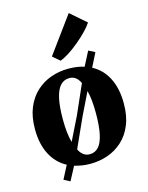

<svg xmlns="http://www.w3.org/2000/svg" viewBox="-136 -947 856 1110"><g transform="rotate(-15 291.5 -392.0)"><path d="M144.5 79.5 107.5 60 148.5 -19Q89 -50.5 56.5 -113.2Q24 -176 24 -265Q24 -338.5 46.5 -392.8Q69 -447 107.8 -482.5Q146.5 -518 196 -535.5Q245.5 -553 299.5 -553Q326.5 -553 350 -549.8Q373.5 -546.5 395 -539.5L439 -624.5L477 -605L435.5 -522.5Q495.5 -491 527.2 -428.2Q559 -365.5 559 -276.5Q559 -202 536.5 -147.8Q514 -93.5 475.2 -58.2Q436.5 -23 387 -5.8Q337.5 11.5 283 11.5Q257 11.5 233.2 7.8Q209.5 4 188 -2.5ZM210 -139 278.5 -278 355.5 -452.5Q345 -475 329.5 -487Q314 -499 292 -499Q260 -499 238.2 -475.8Q216.5 -452.5 205.5 -403.8Q194.5 -355 194.5 -278Q194.5 -236.5 198.2 -201.5Q202 -166.5 210 -139ZM293.5 -43Q325.5 -43 346.5 -66.2Q367.5 -89.5 378 -138.2Q388.5 -187 388.5 -263Q388.5 -303.5 385.2 -338Q382 -372.5 374.5 -399.5L308.5 -264L229.5 -89Q240 -67 256 -55Q272 -43 293.5 -43ZM269.5 -609.5 227.5 -645.5 386.5 -863 480 -781.5Q465.5 -759 440 -733Q414.5 -707 384.2 -681.8Q354 -656.5 324.2 -637.2Q294.5 -618 271 -609.5Z"/></g></svg>

Font: Merriweather 60pt ExtraBold
Style: Regular
Weight: 800
Version: Version 2.100